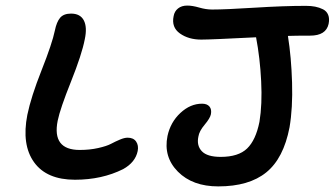

<svg xmlns="http://www.w3.org/2000/svg" viewBox="-20 -687 1201 689"><path d="M763.2 -18.1Q670.9 -18.1 618.4 -71Q565.9 -124 581.1 -199.2Q591.8 -248.5 627.4 -281.7Q663.1 -314.9 705.1 -314.9Q723.1 -314.9 731.7 -304.7Q740.2 -294.4 736.8 -276.9Q733.9 -262.7 714.4 -239.5Q694.8 -216.3 691.9 -196.8Q685.1 -164.6 704.3 -144.3Q723.6 -124 772 -124Q835.4 -124 866.7 -154.1Q897.9 -184.1 911.1 -250Q921.4 -312.5 917.2 -395.8Q913.1 -479 898.9 -553.2Q736.8 -544.9 702.1 -544.9Q656.7 -544.9 625.7 -566.9Q594.7 -588.9 603 -628.9Q606 -646.5 618.9 -656.7Q631.8 -667 651.9 -667Q670.4 -667 694.8 -659.9Q719.2 -652.8 741.2 -652.8Q789.1 -652.8 893.6 -659.4Q998 -666 1078.1 -666Q1096.2 -666 1111.1 -663.1Q1126 -660.2 1139.2 -653.6Q1152.3 -647 1157.7 -633.5Q1163.1 -620.1 1159.2 -601.1Q1149.9 -559.1 1092.8 -559.1Q1039.1 -559.1 1013.2 -558.1Q1025.4 -481.9 1028.1 -390.6Q1030.8 -299.3 1019 -230Q997.6 -118.7 935.5 -68.4Q873.5 -18.1 763.2 -18.1ZM249 -42Q147.5 -42 102.3 -104.7Q57.1 -167.5 78.1 -274.9Q91.3 -339.4 129.4 -435.5Q167.5 -531.7 176.8 -577.1Q183.1 -608.4 195.8 -623.3Q208.5 -638.2 234.9 -638.2Q268.1 -638.2 280.8 -613.8Q293.5 -589.4 284.2 -545.9Q273.9 -492.2 234.9 -394.5Q195.8 -296.9 187 -253.9Q166 -148.9 266.1 -148.9Q302.2 -148.9 332.5 -155.8Q362.8 -162.6 378.4 -170.9Q394 -179.2 410.2 -186Q426.3 -192.9 438 -192.9Q459 -192.9 468.5 -179Q478 -165 474.1 -145Q465.8 -104.5 421.9 -80.1Q345.7 -42 249 -42Z"/></svg>

Font: Shantell Sans Irregular
Style: Italic
Weight: 500
Italic angle: -11.31°
Designer: Stephen Nixon, Anya Danilova, Shantell Martin
Foundry: Arrow Type
Version: Version 1.006;[9816181b4]